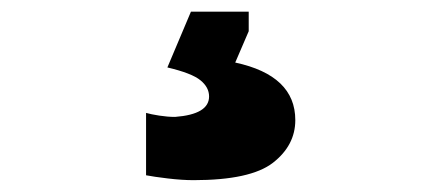

<svg xmlns="http://www.w3.org/2000/svg" viewBox="-20 -53 721 326"><path d="M308.6 252.9Q289.1 252.9 264.9 250Q240.7 247.1 228 244.6V138.7Q236.3 141.1 250.5 143.3Q264.6 145.5 277.3 145.5Q335 141.1 335 110.8Q335 95.2 320.3 83.3Q305.7 71.3 264.2 61.5L304.2 -33.2H402.3V0L379.4 53.2Q481.4 75.2 481.4 150.9Q481.4 193.8 443.4 223.4Q405.3 252.9 308.6 252.9Z"/></svg>

Font: Pinar DS4 ExtraBold
Style: Regular
Weight: 800
Designer: Amin Abedi
Version: Version 3.000